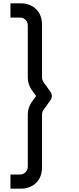

<svg xmlns="http://www.w3.org/2000/svg" viewBox="-20 -911 470 1147"><path d="M105 216C180 216 231 165 231 90.5V-227C231 -236.5 234 -245.5 239 -253L282 -313.5C292 -328 292 -347 282 -361.5L239 -422C234 -430 231 -438.5 231 -448V-765C231 -839.5 180 -891 105 -891H42.5V-806H100C125.5 -806 146 -785.5 146 -760V-448C146 -421 154 -395.5 170 -373L195.5 -337.5L170 -302C154 -279.5 146 -253.5 146 -227V85.5C146 111 125.5 131.5 100 131.5H42.5V216Z"/></svg>

Font: Eudonet Medium
Style: Regular
Weight: 500
Designer: Mikhail Sharanda
Foundry: Mikhail Sharanda
Version: Version 4.503;Glyphs 3.1.2 (3151)